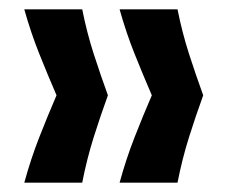

<svg xmlns="http://www.w3.org/2000/svg" viewBox="-20 -476 481 411"><path d="M360 -85H236Q250 -136 268 -182Q286 -228 305 -272Q286 -316 268 -361Q250 -406 236 -456H360Q370 -406 384.5 -361Q399 -316 415 -272Q399 -228 384.5 -182Q370 -136 360 -85ZM156 -85H32Q46 -136 64 -182Q82 -228 101 -272Q82 -316 64 -361Q46 -406 32 -456H156Q166 -406 180.5 -361Q195 -316 211 -272Q195 -228 180.5 -182Q166 -136 156 -85Z"/></svg>

Font: Bricolage Grotesque 16pt SemiBold
Style: Regular
Weight: 600
Version: Version 1.001;gftools[0.9.33.dev8+g029e19f]